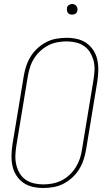

<svg xmlns="http://www.w3.org/2000/svg" viewBox="-20 -932 540 960"><path d="M196 8Q169 8 143 2Q117 -4 96.5 -18.5Q76 -33 62 -54.5Q48 -76 42.5 -101.5Q37 -127 37.5 -154Q38 -181 42 -208L99 -553Q103 -578 111.5 -603Q120 -628 134 -650.5Q148 -673 168.5 -691.5Q189 -710 212.5 -722Q236 -734 262 -738.5Q288 -743 313 -743Q340 -743 366 -737Q392 -731 412.5 -716.5Q433 -702 447 -680.5Q461 -659 466.5 -633.5Q472 -608 471.5 -581Q471 -554 467 -527L410 -182Q406 -157 397.5 -132Q389 -107 375 -84.5Q361 -62 340.5 -43.5Q320 -25 296.5 -13Q273 -1 247 3.5Q221 8 196 8ZM197 -10Q219 -10 243 -14.5Q267 -19 288.5 -30Q310 -41 328 -58Q346 -75 359 -96Q372 -117 379.5 -139.5Q387 -162 390 -185L447 -530Q451 -554 452.5 -578.5Q454 -603 448.5 -625.5Q443 -648 431.5 -668Q420 -688 401.5 -701Q383 -714 360 -719.5Q337 -725 312 -725Q290 -725 266 -720.5Q242 -716 221 -705Q200 -694 181.5 -677Q163 -660 150 -639Q137 -618 130 -595.5Q123 -573 119 -550L62 -205Q58 -181 57 -156.5Q56 -132 61 -109.5Q66 -87 77.5 -67Q89 -47 107.5 -34Q126 -21 149 -15.5Q172 -10 197 -10ZM340 -859Q334 -859 328.5 -861Q323 -863 319.5 -868Q316 -873 315 -879Q314 -885 315 -891Q315 -896 317.5 -900Q320 -904 324 -906.5Q328 -909 332 -910.5Q336 -912 341 -912Q347 -912 352.5 -909.5Q358 -907 362 -902Q366 -897 367 -891Q368 -885 367 -879Q366 -874 363.5 -870Q361 -866 357.5 -863.5Q354 -861 349.5 -860Q345 -859 340 -859Z"/></svg>

Font: Iosevka Curly Thin
Style: Italic
Weight: 100
Italic angle: -9°
Monospace: yes
Designer: Belleve Invis
Foundry: Belleve Invis
Version: Version 22.1.2; ttfautohint (v1.8.4)